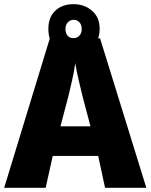

<svg xmlns="http://www.w3.org/2000/svg" viewBox="-20 -901 722 921"><path d="M484 0 451 -153H233L199 0H0L219 -717H460L682 0ZM414 -295 376 -439Q368 -472 358 -514Q348 -556 341 -598Q335 -556 325.5 -514Q316 -472 308 -439L270 -295ZM333 -643Q278 -643 245 -674.5Q212 -706 212 -762Q212 -818 245 -849.5Q278 -881 333 -881Q385 -881 421.5 -849.5Q458 -818 458 -763Q458 -707 422 -675Q386 -643 333 -643ZM333 -718Q350 -718 361 -730Q372 -742 372 -762Q372 -782 361 -794Q350 -806 333 -806Q317 -806 305.5 -794Q294 -782 294 -762Q294 -742 304 -730Q314 -718 333 -718Z"/></svg>

Font: Noto Sans Disp ExtBd
Style: Regular
Weight: 800
Designer: Monotype Design Team
Foundry: Monotype Imaging Inc.
Version: Version 2.000;GOOG;noto-source:20170915:90ef993387c0; ttfaut